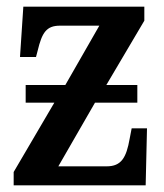

<svg xmlns="http://www.w3.org/2000/svg" viewBox="-20 -556 493 576"><path d="M21 0H417L421 -171H375L369 -140C359 -83 344 -57 300 -57H155L265 -248H392V-301H299L413 -494V-536H50L40 -385H88L93 -404C106 -458 119 -479 160 -479H278L176 -301H57V-248H143L21 -40Z"/></svg>

Font: Noto Serif Condensed Semi
Style: Regular
Weight: 600
Width: 3
Designer: Monotype Design Team
Foundry: Monotype Imaging Inc.
Version: Version 1.002